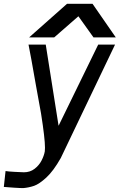

<svg xmlns="http://www.w3.org/2000/svg" viewBox="-25 -783 645 1003"><path d="M100 117Q132 117 155.5 99Q179 81 192 55.8Q205 30.5 209 8Q210 3.5 210 -11Q210 -60 189.5 -189.5Q183 -223.5 162.5 -338.5Q135 -496.5 124 -550H214L281 -126L488 -550H576L292.5 42.5Q254 110.5 217 144.5Q180 178.5 153 187.8Q126 197 97.5 199.5Q86.5 200 48.5 197.5Q10.5 195 -5 193.5L4 110.5Q17.5 113 51.5 114.8Q85.5 116.5 100 117ZM325 -763H458.5L580 -587.5H463.5L384.5 -698L258 -587.5H127Z"/></svg>

Font: JuliaMono Italic
Style: Regular
Weight: 400
Italic angle: -9°
Monospace: yes
Designer: cormullion
Foundry: corm
Version: Version 0.049; ttfautohint (v1.8.4)